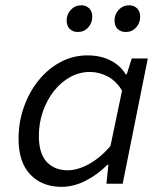

<svg xmlns="http://www.w3.org/2000/svg" viewBox="-20 -713 640 745"><path d="M218.7 12Q143.4 12 97.7 -35.7Q52 -83.3 52 -174.4Q52 -239.6 72.8 -298Q93.5 -356.5 130 -401.5Q166.6 -446.5 215 -472.3Q263.5 -498.1 319.3 -498.1Q371.1 -498.1 409.5 -478.1Q447.9 -458.1 467.7 -424.7H471.7L491.2 -486.1H553.5L456 0H393L400.6 -73.6H396.6Q358.8 -35.3 312.2 -11.7Q265.7 12 218.7 12ZM242.4 -52.3Q281.6 -52.3 325.3 -76.4Q369 -100.4 408.6 -146.3L453.6 -361.7Q429 -400.7 396.2 -417.2Q363.4 -433.8 329.1 -433.8Q287.6 -433.8 251.5 -413.6Q215.3 -393.3 188.3 -358.5Q161.3 -323.8 146 -279.1Q130.8 -234.4 130.8 -185.6Q130.8 -117.6 161.2 -84.9Q191.5 -52.3 242.4 -52.3ZM281.8 -588.8Q263.3 -588.8 250.9 -600.4Q238.6 -612 238.6 -633.3Q238.6 -657.7 255 -675.1Q271.4 -692.5 294.8 -692.5Q313.9 -692.5 326 -680.7Q338 -668.9 338 -648Q338 -623.5 321.9 -606.1Q305.8 -588.8 281.8 -588.8ZM467.7 -588.8Q449.2 -588.8 436.8 -600.4Q424.4 -612 424.4 -633.3Q424.4 -657.7 440.8 -675.1Q457.3 -692.5 480.6 -692.5Q499.8 -692.5 511.8 -680.7Q523.9 -668.9 523.9 -648Q523.9 -623.5 507.8 -606.1Q491.7 -588.8 467.7 -588.8Z"/></svg>

Font: SourceCodeVF
Style: Italic
Weight: 200
Italic angle: -11°
Monospace: yes
Designer: Paul D. Hunt, Teo Tuominen
Foundry: Adobe
Version: Version 1.026;hotconv 1.1.0;makeotfexe 2.6.0